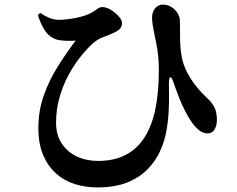

<svg xmlns="http://www.w3.org/2000/svg" viewBox="-20 -768 1040 842"><path d="M406 53.9Q354.5 53.9 307.9 39.2Q261.3 24.5 225.7 -7.3Q190.1 -39.1 169.2 -88.2Q148.3 -137.4 148.3 -206.4Q148.3 -282.4 172 -349.5Q195.8 -416.6 233.7 -476.8Q271.6 -536.9 311.7 -590Q295.4 -588.2 269.8 -589.1Q244.1 -590 226.7 -595.1Q197.9 -604.6 179.2 -630.6Q160.6 -656.7 146.1 -702.3L156.3 -711.5Q175.8 -698 195.9 -689.6Q216 -681.1 238.1 -681.1Q257.3 -681.1 284.7 -684.6Q312 -688.1 339 -695.7Q366.1 -703.3 384.1 -714Q401.3 -724.2 409.4 -730.6Q417.4 -736.9 429.8 -736.9Q446.9 -736.9 466.6 -724.6Q486.3 -712.3 500.7 -696.2Q515.1 -680 515.1 -668.2Q515.1 -654.9 508.4 -644.9Q501.7 -634.9 480.5 -624.8Q459.1 -614.9 431.5 -604.7Q403.9 -594.5 379.5 -570.8Q354.5 -547 327.6 -512.2Q300.8 -477.3 277.8 -433.7Q254.8 -390.1 240.4 -338.6Q225.9 -287 225.9 -230Q225.9 -176.4 250.6 -138.9Q275.2 -101.3 316.9 -81.8Q358.7 -62.3 410 -62.3Q480.9 -62.3 531.3 -88.7Q581.8 -115.1 613.9 -165.6Q646 -216.1 661.3 -289.7Q676.5 -363.2 676.5 -457.4Q676.5 -486.6 674.3 -516.6Q672.2 -546.6 664.7 -580.9Q661.9 -594.7 657.8 -614.5Q653.8 -634.2 650.3 -654.5Q646.8 -674.8 646.8 -690Q646.8 -716.7 661.5 -732.8Q676.2 -748.8 695.8 -748Q715.3 -747.3 732 -737Q748.7 -726.6 758.8 -710Q769 -693.3 769 -674Q769 -631.9 769.8 -593.6Q770.6 -555.4 776.9 -518.8Q783.8 -482.4 801.3 -449.2Q818.9 -416 841.6 -388Q864.4 -359.9 886.8 -339.2Q905.3 -323.4 918.1 -301.5Q931 -279.6 931.2 -242.1Q931.2 -217.4 921 -200.2Q910.8 -183.1 890.2 -183.1Q869.8 -183.1 851.5 -198.1Q833.3 -213.1 819.2 -234.6Q806.3 -252.8 792.2 -280.2Q778.2 -307.6 765.2 -340.6Q752.2 -373.5 740.7 -407Q733.7 -429.9 727.3 -429.1Q720.8 -428.2 720.8 -403.3Q720.8 -384.3 721.3 -350.9Q721.7 -317.5 719.5 -276Q717.3 -234.4 708.9 -189.5Q701.7 -150 683 -107.4Q664.2 -64.8 629.4 -28Q594.5 8.8 539.8 31.4Q485.1 53.9 406 53.9Z"/></svg>

Font: Noto Serif SC ExtraLight
Style: Regular
Weight: 200
Designer: Ryoko NISHIZUKA 西塚涼子 (kana & ideographs); Frank Grießhammer (Latin, Greek & Cyrillic); Wenlong ZHANG 张文龙 (bopomofo); San
Foundry: Adobe
Version: Version 2.002-H1;hotconv 1.1.0;makeotfexe 2.6.0